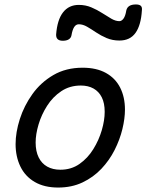

<svg xmlns="http://www.w3.org/2000/svg" viewBox="-20 -823 657 862"><path d="M241 19Q179 19 136 -6Q93 -31 71.5 -75.5Q50 -120 50 -176Q50 -229 69 -288.5Q88 -348 125.5 -400.5Q163 -453 219.5 -486Q276 -519 351 -519Q413 -519 455.5 -495.5Q498 -472 519.5 -429.5Q541 -387 541 -331Q541 -291 529.5 -243.5Q518 -196 494.5 -149.5Q471 -103 435 -65Q399 -27 350.5 -4Q302 19 241 19ZM251 -61Q300 -61 337 -87Q374 -113 399 -153.5Q424 -194 437 -238.5Q450 -283 450 -321Q450 -360 437 -386Q424 -412 400 -425.5Q376 -439 343 -439Q293 -439 255 -413.5Q217 -388 191.5 -348Q166 -308 153 -264Q140 -220 140 -183Q140 -144 153.5 -116.5Q167 -89 192 -75Q217 -61 251 -61ZM262 -640Q231 -640 232 -668Q237 -734 263 -767.5Q289 -801 334 -801Q364 -801 390 -790Q416 -779 438.5 -764.5Q461 -750 480 -739Q499 -728 516 -728Q526 -728 534.5 -739.5Q543 -751 547 -776Q553 -803 590 -803Q606 -803 612.5 -796.5Q619 -790 617 -776Q613 -710 588.5 -675.5Q564 -641 516 -641Q485 -641 459 -652Q433 -663 411.5 -677.5Q390 -692 371 -703Q352 -714 334 -714Q321 -714 313 -701.5Q305 -689 301 -665Q299 -653 289 -646.5Q279 -640 262 -640Z"/></svg>

Font: Playwrite AU TAS
Style: Regular
Weight: 400
Designer: Veronika Burian, José Scaglione
Foundry: TypeTogether
Version: Version 1.002